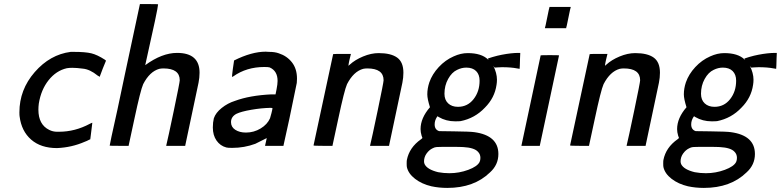

<svg xmlns="http://www.w3.org/2000/svg" viewBox="-20 -714 3823 940"><path d="M75 -164Q75 -275 150 -361Q225 -447 326 -460H342Q398 -460 427 -453Q456 -446 493 -422L499 -417L483 -378Q468 -339 468 -338L466 -339Q465 -340 462.5 -341.5Q460 -343 458 -344Q420 -375 385 -378Q355 -382 334 -382Q319 -382 307 -380Q255 -368 218 -321.5Q181 -275 170 -207Q168 -191 168 -177Q168 -104 221 -78Q239 -69 259 -69H269Q347 -69 420 -108Q432 -114 432 -113Q432 -112 427 -72L422 -32L417 -30Q412 -27 405 -24Q398 -21 395 -20Q331 8 259 11Q180 11 132.5 -30.5Q85 -72 76 -144Q75 -149 75 -164Z M860 -321Q860 -379 780 -379Q770 -379 760 -377Q713 -364 681 -302Q668 -273 638 -132L610 -2V0H563Q517 0 517 -1L526 -46Q536 -90 555 -177.5Q574 -265 591 -348L665 -694H709Q754 -694 754 -693Q754 -675 691 -395Q773 -455 847 -455Q957 -455 957 -358Q957 -334 952 -309Q951 -304 919.5 -155.5Q888 -7 887 -2V0H794V-2Q802 -34 831 -172.5Q860 -311 860 -321Z M1126 -418Q1212 -461 1281 -461Q1283 -461 1289 -460.5Q1295 -460 1298 -460Q1326 -460 1345 -453Q1385 -440 1409.5 -408.5Q1434 -377 1434 -329Q1434 -325 1433.5 -318Q1433 -311 1433 -308Q1393 -110 1368 -2V0H1278V-2L1286 -38Q1235 -12 1230 -10Q1176 10 1117 10Q1095 10 1088 8Q1058 0 1040 -26Q1022 -52 1022 -90Q1022 -115 1027 -135Q1036 -162 1065.5 -185.5Q1095 -209 1130 -220Q1203 -247 1309 -252H1329L1334 -277Q1339 -302 1339 -318Q1339 -367 1300 -384Q1293 -386 1274 -386Q1187 -386 1122 -340Q1117 -337 1116 -337Q1115 -338 1120 -377Q1125 -416 1126 -418ZM1111 -116Q1111 -92 1132 -78.5Q1153 -65 1184 -65Q1223 -65 1256 -85Q1289 -105 1302 -135Q1304 -140 1309 -160Q1314 -180 1314 -184Q1314 -186 1303 -186Q1259 -185 1210 -176.5Q1161 -168 1138 -157Q1111 -143 1111 -116Z M1515 -2 1611 -449Q1611 -450 1655 -450H1698L1691 -421Q1690 -417 1689 -412Q1688 -407 1687.5 -404Q1687 -401 1686.5 -397.5Q1686 -394 1686 -393.5Q1686 -393 1686 -392Q1689 -395 1693 -398Q1718 -421 1757.5 -437.5Q1797 -454 1834 -454Q1894 -454 1924.5 -432Q1955 -410 1955 -358Q1955 -334 1950 -309Q1949 -304 1917.5 -155.5Q1886 -7 1885 -2V0H1792V-2Q1800 -34 1829 -172.5Q1858 -311 1858 -321Q1858 -379 1778 -379Q1768 -379 1758 -377Q1711 -364 1679 -302Q1666 -273 1636 -132L1608 -2V0H1561Q1515 0 1515 -2Z M2085 -189Q2072 -230 2072 -252Q2072 -281 2082 -311Q2096 -351 2128 -385.5Q2160 -420 2201 -438Q2236 -454 2270 -454Q2337 -454 2369 -423Q2372 -420 2372 -421Q2371 -423 2370 -424L2368 -426Q2368 -428 2392 -435Q2416 -442 2437 -446Q2484 -455 2519 -455H2527V-451Q2527 -447 2526 -429Q2525 -411 2525 -394L2524 -377L2512 -379Q2481 -385 2438 -385Q2422 -385 2415 -384L2402 -383Q2401 -384 2398.5 -387Q2396 -390 2395 -392Q2413 -356 2413 -324Q2413 -311 2411 -299Q2402 -235 2354 -187Q2305 -135 2235 -121Q2228 -120 2208 -120Q2164 -120 2128 -141L2122 -145Q2120 -143 2119 -141Q2108 -124 2108 -105Q2108 -79 2130 -72L2201 -71Q2283 -70 2302 -67Q2420 -51 2420 40Q2420 93 2379 130Q2301 206 2170 206Q2129 206 2092 198Q2045 187 2012 161.5Q1979 136 1972 104Q1971 100 1971 86Q1971 73 1972 69Q1984 8 2041 -32Q2049 -38 2048 -39Q2048 -40 2044 -50Q2039 -67 2039 -82Q2039 -136 2085 -189ZM2328 -319Q2328 -349 2311 -366Q2294 -383 2263 -383Q2240 -383 2218 -372Q2192 -360 2174 -327.5Q2156 -295 2156 -255Q2156 -225 2174 -208Q2192 -191 2222 -191Q2269 -191 2298.5 -228.5Q2328 -266 2328 -319ZM2248 6Q2240 5 2175 5Q2126 5 2116.5 6Q2107 7 2098 12Q2081 20 2068.5 37.5Q2056 55 2056 76Q2056 84 2059 90Q2072 116 2125 129Q2152 134 2180 134Q2228 134 2272.5 117.5Q2317 101 2328 79Q2332 70 2332 59Q2332 41 2320 29Q2302 9 2248 6Z M2648 -578Q2649 -578 2659 -628Q2669 -678 2670 -678V-680H2774V-678Q2773 -678 2763 -628Q2753 -578 2752 -578V-576H2648ZM2623 -2V0H2533V-2Q2534 -7 2580.5 -224.5Q2627 -442 2627 -443Q2627 -444 2672 -444Q2717 -444 2717 -443Q2717 -442 2670.5 -224.5Q2624 -7 2623 -2Z M2771 -2 2867 -449Q2867 -450 2911 -450H2954L2947 -421Q2946 -417 2945 -412Q2944 -407 2943.5 -404Q2943 -401 2942.5 -397.5Q2942 -394 2942 -393.5Q2942 -393 2942 -392Q2945 -395 2949 -398Q2974 -421 3013.5 -437.5Q3053 -454 3090 -454Q3150 -454 3180.5 -432Q3211 -410 3211 -358Q3211 -334 3206 -309Q3205 -304 3173.5 -155.5Q3142 -7 3141 -2V0H3048V-2Q3056 -34 3085 -172.5Q3114 -311 3114 -321Q3114 -379 3034 -379Q3024 -379 3014 -377Q2967 -364 2935 -302Q2922 -273 2892 -132L2864 -2V0H2817Q2771 0 2771 -2Z M3341 -189Q3328 -230 3328 -252Q3328 -281 3338 -311Q3352 -351 3384 -385.5Q3416 -420 3457 -438Q3492 -454 3526 -454Q3593 -454 3625 -423Q3628 -420 3628 -421Q3627 -423 3626 -424L3624 -426Q3624 -428 3648 -435Q3672 -442 3693 -446Q3740 -455 3775 -455H3783V-451Q3783 -447 3782 -429Q3781 -411 3781 -394L3780 -377L3768 -379Q3737 -385 3694 -385Q3678 -385 3671 -384L3658 -383Q3657 -384 3654.5 -387Q3652 -390 3651 -392Q3669 -356 3669 -324Q3669 -311 3667 -299Q3658 -235 3610 -187Q3561 -135 3491 -121Q3484 -120 3464 -120Q3420 -120 3384 -141L3378 -145Q3376 -143 3375 -141Q3364 -124 3364 -105Q3364 -79 3386 -72L3457 -71Q3539 -70 3558 -67Q3676 -51 3676 40Q3676 93 3635 130Q3557 206 3426 206Q3385 206 3348 198Q3301 187 3268 161.5Q3235 136 3228 104Q3227 100 3227 86Q3227 73 3228 69Q3240 8 3297 -32Q3305 -38 3304 -39Q3304 -40 3300 -50Q3295 -67 3295 -82Q3295 -136 3341 -189ZM3584 -319Q3584 -349 3567 -366Q3550 -383 3519 -383Q3496 -383 3474 -372Q3448 -360 3430 -327.5Q3412 -295 3412 -255Q3412 -225 3430 -208Q3448 -191 3478 -191Q3525 -191 3554.5 -228.5Q3584 -266 3584 -319ZM3504 6Q3496 5 3431 5Q3382 5 3372.5 6Q3363 7 3354 12Q3337 20 3324.5 37.5Q3312 55 3312 76Q3312 84 3315 90Q3328 116 3381 129Q3408 134 3436 134Q3484 134 3528.5 117.5Q3573 101 3584 79Q3588 70 3588 59Q3588 41 3576 29Q3558 9 3504 6Z"/></svg>

Font: KaTeX_SansSerif
Style: Italic
Weight: 400
Version: Version 1.1; ttfautohint (v1.3)